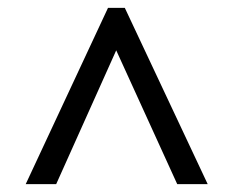

<svg xmlns="http://www.w3.org/2000/svg" viewBox="-20 -734 599 492"><path d="M124 -262.2H45.9L256.8 -713.9H299.8L512.2 -262.2H434.1L277.8 -605Z"/></svg>

Font: Koh Santepheap
Style: Bold
Weight: 700
Designer: Danh Hong
Version: Version 2.002; ttfautohint (v1.8.3)